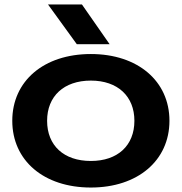

<svg xmlns="http://www.w3.org/2000/svg" viewBox="-20 -825 813 860"><path d="M387 15C597 15 739 -106 739 -284C739 -462 597 -583 387 -583C176 -583 35 -462 35 -284C35 -106 176 15 387 15ZM387 -104C266 -104 191 -173 191 -284C191 -394 266 -464 387 -464C507 -464 582 -394 582 -284C582 -173 507 -104 387 -104ZM347 -805H195L324 -627H471Z"/></svg>

Font: Bounded Med
Style: Regular
Weight: 500
Designer: Vlad Churkin
Version: Version 3.0